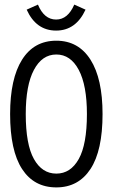

<svg xmlns="http://www.w3.org/2000/svg" viewBox="-20 -804 490 835"><path d="M225 11Q128 11 76 -69Q24 -149 24 -308Q24 -462 76 -544.5Q128 -627 225 -627Q321 -627 373.5 -544.5Q426 -462 426 -308Q426 -149 373.5 -69Q321 11 225 11ZM225 -49Q287 -49 322.5 -112.5Q358 -176 358 -308Q358 -433 322.5 -500Q287 -567 225 -567Q163 -567 127.5 -500Q92 -433 92 -308Q92 -176 127.5 -112.5Q163 -49 225 -49ZM303 -784 352 -762Q310 -671 224 -671Q137 -671 96 -762L145 -784Q172 -719 224 -719Q275 -719 303 -784Z"/></svg>

Font: Inconsolata SemiCondensed
Style: Regular
Weight: 400
Width: 4
Monospace: yes
Designer: Raph Levien, Cyreal, Brenton Simpson
Foundry: Raph Levien, Cyreal, Google
Version: Version 3.001; ttfautohint (v1.8.2.53-6de2)